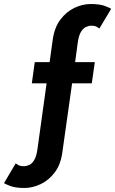

<svg xmlns="http://www.w3.org/2000/svg" viewBox="-148 -720 574 956"><path d="M-26.5 216Q-72.5 216 -99 205.2Q-125.5 194.5 -128 192L-70 93.5Q-67.5 95.5 -57.5 101.5Q-47.5 107.5 -29 107.5Q-16 107.5 -2.2 101.2Q11.5 95 22.2 77.2Q33 59.5 38 26L84 -305H10.5L25 -410.5H99L114.5 -522Q123 -583 152.5 -622.2Q182 -661.5 222.5 -680.8Q263 -700 303.5 -700Q350 -700 376.5 -689.5Q403 -679 405.5 -676L346.5 -577.5Q345 -579.5 335 -585.8Q325 -592 306 -592Q293.5 -592 279.8 -585.5Q266 -579 255.2 -561.5Q244.5 -544 239.5 -510L226 -410.5H324L309 -305H211L162.5 38Q154.5 99 124.8 138.2Q95 177.5 54.5 196.8Q14 216 -26.5 216Z"/></svg>

Font: League Spartan Thin SemiBold
Style: Regular
Weight: 600
Version: Version 2.002